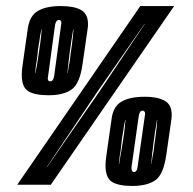

<svg xmlns="http://www.w3.org/2000/svg" viewBox="-20 -611 637 635"><path d="M37 0 444 -591H556L148 0ZM140 -296Q96 -296 74 -309Q52 -322 52 -364Q52 -379 55 -398L72 -517Q78 -559 105.5 -575Q133 -591 181 -591Q225 -591 248 -578Q271 -565 271 -532Q271 -529 271 -525.5Q271 -522 270 -517L253 -399Q244 -335 217.5 -315.5Q191 -296 140 -296ZM146 -342Q156 -342 159 -359L182 -528Q182 -530 182.5 -532Q183 -534 183 -535Q183 -545 175 -545Q165 -545 162 -528L139 -359Q139 -357 138.5 -355.5Q138 -354 138 -352Q138 -342 146 -342ZM135 -59H136L306 -304L459 -532H458L301 -306ZM96 -369H97L102 -394Q104 -405 106 -419Q108 -433 110 -447Q114 -472 116 -493L118 -514H117L113 -494Q112 -490 111.5 -484.5Q111 -479 110 -474L106 -450Q105 -443 104.5 -435.5Q104 -428 103 -421Q102 -414 101 -407Q100 -400 99 -395Q98 -388 97.5 -382Q97 -376 96 -369ZM203 -369H204L207 -390Q208 -395 209 -400Q210 -405 211 -411L214 -436Q215 -443 216 -450Q217 -457 218 -464Q219 -471 219.5 -477.5Q220 -484 221 -489L223 -514H222L218 -488Q217 -483 216 -476.5Q215 -470 214 -462L210 -433Q209 -420 207 -409L205 -389Q204 -384 204 -379Q204 -374 203 -369ZM417 4Q373 4 351 -9Q329 -22 329 -64Q329 -79 332 -98L349 -217Q354 -259 382 -275Q410 -291 458 -291Q506 -291 529 -275Q552 -259 547 -217L530 -99Q521 -35 494.5 -15.5Q468 4 417 4ZM423 -42Q433 -42 435 -59L459 -228Q459 -230 459.5 -231.5Q460 -233 460 -234Q460 -245 451 -245Q442 -245 439 -228L415 -59V-55Q415 -42 423 -42ZM373 -69H374Q375 -75 376 -81Q377 -87 378 -94Q380 -105 382.5 -119Q385 -133 387 -147Q391 -172 393 -193L395 -214H394L390 -194Q389 -190 388.5 -184.5Q388 -179 387 -174L383 -150Q382 -143 381.5 -135.5Q381 -128 380 -121Q379 -114 378 -107Q377 -100 376 -95Q375 -88 374.5 -82Q374 -76 373 -69ZM480 -69H481L484 -90Q485 -95 486 -100Q487 -105 488 -111L491 -136Q492 -143 493 -150Q494 -157 495 -164Q496 -171 496.5 -177.5Q497 -184 498 -189L500 -214H499L495 -188Q494 -183 493 -176.5Q492 -170 491 -162L487 -133Q486 -120 484 -109L482 -89Q481 -84 481 -79Q481 -74 480 -69Z"/></svg>

Font: Alumni Sans Inline One
Style: Italic
Weight: 400
Italic angle: -8°
Designer: Robert E. Leuschke
Foundry: Robert E. Leuschke
Version: Version 1.100; ttfautohint (v1.8.3)